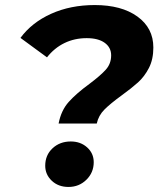

<svg xmlns="http://www.w3.org/2000/svg" viewBox="-20 -732 629 760"><path d="M334 -400Q378 -433 399 -456.5Q420 -480 420 -513Q420 -544 394.5 -562.5Q369 -581 323 -581Q275 -581 235 -561.5Q195 -542 166 -505L61 -582Q106 -643 182.5 -677.5Q259 -712 355 -712Q461 -712 524 -666.5Q587 -621 587 -544Q587 -497 569.5 -463Q552 -429 526.5 -406Q501 -383 461 -354Q417 -322 393.5 -298.5Q370 -275 363 -243H212Q222 -295 252 -328.5Q282 -362 334 -400ZM159 -76Q159 -118 188 -145Q217 -172 260 -172Q299 -172 325 -148.5Q351 -125 351 -90Q351 -49 322 -20.5Q293 8 251 8Q211 8 185 -16.5Q159 -41 159 -76Z"/></svg>

Font: Montserrat Alternates
Style: Bold Italic
Weight: 700
Italic angle: -11.3°
Designer: Julieta Ulanovsky
Foundry: Julieta Ulanovsky
Version: Version 7.200